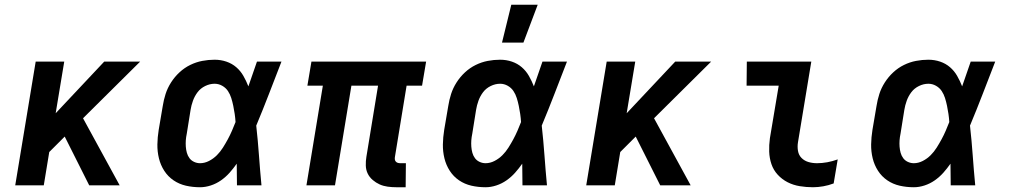

<svg xmlns="http://www.w3.org/2000/svg" viewBox="-20 -779 4240 807"><path d="M355 0 252 -205 187 -140 164 0H44L130 -520H250L214 -303L418 -520H569L329 -282L483 0Z M821 8Q790 8 761.5 1.5Q733 -5 709.5 -21Q686 -37 670.5 -61Q655 -85 648 -113.5Q641 -142 641.5 -172Q642 -202 647 -233L664 -333Q668 -359 676 -384Q684 -409 699 -432.5Q714 -456 734.5 -475Q755 -494 779.5 -506Q804 -518 830 -523Q856 -528 882 -528Q908 -528 931.5 -520Q955 -512 973 -496.5Q991 -481 1003 -460Q1015 -439 1024 -416Q1033 -442 1042 -468Q1051 -494 1060 -520H1163Q1137 -453 1111 -385.5Q1085 -318 1057 -251Q1064 -188 1068.5 -125.5Q1073 -63 1079 0H976Q976 -23 975.5 -45.5Q975 -68 975 -91Q961 -71 945 -53Q929 -35 909 -21Q889 -7 866 0.5Q843 8 821 8ZM821 -93Q840 -93 858.5 -102.5Q877 -112 891.5 -126.5Q906 -141 917 -158.5Q928 -176 937.5 -193.5Q947 -211 955 -229.5Q963 -248 970 -266Q969 -283 966.5 -300Q964 -317 960.5 -334Q957 -351 952 -367Q947 -383 938 -396.5Q929 -410 914 -418.5Q899 -427 882 -427Q862 -427 842.5 -417.5Q823 -408 810.5 -391.5Q798 -375 791 -355.5Q784 -336 781 -317L765 -217Q762 -203 761 -189.5Q760 -176 761 -162.5Q762 -149 765.5 -136.5Q769 -124 776.5 -114Q784 -104 796 -98.5Q808 -93 821 -93Z M1685 8H1646Q1627 8 1609 5.5Q1591 3 1575.5 -4Q1560 -11 1546.5 -22.5Q1533 -34 1525.5 -49.5Q1518 -65 1517.5 -83.5Q1517 -102 1520 -120L1569 -419H1457L1388 0H1268L1337 -419H1272L1289 -520H1771L1754 -419H1689L1640 -120Q1639 -115 1639.5 -109.5Q1640 -104 1643.5 -100Q1647 -96 1652 -94.5Q1657 -93 1663 -93H1686Z M2021 8Q1990 8 1961.5 1.5Q1933 -5 1909.5 -21Q1886 -37 1870.5 -61Q1855 -85 1848 -113.5Q1841 -142 1841.5 -172Q1842 -202 1847 -233L1864 -333Q1868 -359 1876 -384Q1884 -409 1899 -432.5Q1914 -456 1934.5 -475Q1955 -494 1979.5 -506Q2004 -518 2030 -523Q2056 -528 2082 -528Q2108 -528 2131.5 -520Q2155 -512 2173 -496.5Q2191 -481 2203 -460Q2215 -439 2224 -416Q2233 -442 2242 -468Q2251 -494 2260 -520H2363Q2337 -453 2311 -385.5Q2285 -318 2257 -251Q2264 -188 2268.5 -125.5Q2273 -63 2279 0H2176Q2176 -23 2175.5 -45.5Q2175 -68 2175 -91Q2161 -71 2145 -53Q2129 -35 2109 -21Q2089 -7 2066 0.5Q2043 8 2021 8ZM2021 -93Q2040 -93 2058.5 -102.5Q2077 -112 2091.5 -126.5Q2106 -141 2117 -158.5Q2128 -176 2137.5 -193.5Q2147 -211 2155 -229.5Q2163 -248 2170 -266Q2169 -283 2166.5 -300Q2164 -317 2160.5 -334Q2157 -351 2152 -367Q2147 -383 2138 -396.5Q2129 -410 2114 -418.5Q2099 -427 2082 -427Q2062 -427 2042.5 -417.5Q2023 -408 2010.5 -391.5Q1998 -375 1991 -355.5Q1984 -336 1981 -317L1965 -217Q1962 -203 1961 -189.5Q1960 -176 1961 -162.5Q1962 -149 1965.5 -136.5Q1969 -124 1976.5 -114Q1984 -104 1996 -98.5Q2008 -93 2021 -93ZM2090 -600 2129 -759H2240L2180 -600Z M2755 0 2652 -205 2587 -140 2564 0H2444L2530 -520H2650L2614 -303L2818 -520H2969L2729 -282L2883 0Z M3397 8Q3369 8 3341.5 3.5Q3314 -1 3290.5 -13Q3267 -25 3249 -44.5Q3231 -64 3222.5 -89Q3214 -114 3213 -141.5Q3212 -169 3216 -198L3253 -419H3118L3119 -520H3390L3334 -181Q3331 -163 3334 -145Q3337 -127 3349 -115Q3361 -103 3378 -98Q3395 -93 3414 -93Q3435 -93 3457 -97Q3479 -101 3501 -109L3484 -8Q3463 0 3440.5 4Q3418 8 3397 8Z M3821 8Q3790 8 3761.5 1.5Q3733 -5 3709.5 -21Q3686 -37 3670.5 -61Q3655 -85 3648 -113.5Q3641 -142 3641.5 -172Q3642 -202 3647 -233L3664 -333Q3668 -359 3676 -384Q3684 -409 3699 -432.5Q3714 -456 3734.5 -475Q3755 -494 3779.5 -506Q3804 -518 3830 -523Q3856 -528 3882 -528Q3908 -528 3931.5 -520Q3955 -512 3973 -496.5Q3991 -481 4003 -460Q4015 -439 4024 -416Q4033 -442 4042 -468Q4051 -494 4060 -520H4163Q4137 -453 4111 -385.5Q4085 -318 4057 -251Q4064 -188 4068.5 -125.5Q4073 -63 4079 0H3976Q3976 -23 3975.5 -45.5Q3975 -68 3975 -91Q3961 -71 3945 -53Q3929 -35 3909 -21Q3889 -7 3866 0.5Q3843 8 3821 8ZM3821 -93Q3840 -93 3858.5 -102.5Q3877 -112 3891.5 -126.5Q3906 -141 3917 -158.5Q3928 -176 3937.5 -193.5Q3947 -211 3955 -229.5Q3963 -248 3970 -266Q3969 -283 3966.5 -300Q3964 -317 3960.5 -334Q3957 -351 3952 -367Q3947 -383 3938 -396.5Q3929 -410 3914 -418.5Q3899 -427 3882 -427Q3862 -427 3842.5 -417.5Q3823 -408 3810.5 -391.5Q3798 -375 3791 -355.5Q3784 -336 3781 -317L3765 -217Q3762 -203 3761 -189.5Q3760 -176 3761 -162.5Q3762 -149 3765.5 -136.5Q3769 -124 3776.5 -114Q3784 -104 3796 -98.5Q3808 -93 3821 -93Z"/></svg>

Font: Iosevka Extended Oblique
Style: Bold
Weight: 700
Width: 7
Italic angle: -9°
Monospace: yes
Designer: Belleve Invis
Foundry: Belleve Invis
Version: Version 32.5.0; ttfautohint (v1.8.4)